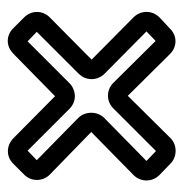

<svg xmlns="http://www.w3.org/2000/svg" viewBox="-9 -592 481 504"><g transform="rotate(-90 232.0 -339.5)"><path d="M376 -508 401 -484 291 -374C272 -355 272 -325 291 -306L402 -196L377 -172L267 -283C248 -302 218 -302 199 -282L88 -171L62 -196L175 -307C193 -325 193 -357 175 -375L64 -484L89 -508L199 -398C208 -389 220 -384 232 -384C244 -384 257 -389 266 -398ZM343 -545 232 -436 122 -545C103 -564 74 -565 55 -546L26 -517C7 -498 8 -468 26 -450L138 -341L25 -230C6 -211 6 -181 25 -162L55 -133C73 -115 104 -115 122 -133L233 -245L343 -134C361 -116 390 -114 410 -135L439 -162C458 -181 458 -211 439 -230L328 -340L438 -449C458 -468 458 -498 439 -517L410 -546C392 -564 364 -566 343 -545Z"/></g></svg>

Font: DIN Rundschrift
Style: EngKont
Weight: 400
Width: 3
Version: Version 1.027